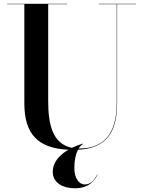

<svg xmlns="http://www.w3.org/2000/svg" viewBox="-20 -770 750 1006"><path d="M492 143.5 491 142.5C473 173 457 196.5 424.5 196.5C393 196.5 369.5 162.5 369.5 110.5C369.5 70 377 37 388.5 14.5C533.5 7.5 593.5 -72.5 593.5 -230V-748H692.5V-750H497.5V-748H591.5V-230C591.5 -67.5 522.5 8 396 8C394.5 8 393.5 8 392 8C398.5 -3 406.5 -11 415 -15.5L413 -17.5C395 -12 375.5 -4.5 357 4.5C254 -16 232.5 -121.5 232.5 -240V-748H332.5V-750H17.5V-748H107.5V-230C107.5 -66.5 178.5 7 338.5 14.5C293.5 40.5 256.5 78.5 256.5 130.5C256.5 190.5 313.5 216.5 372 216.5C450.5 216.5 477 171.5 492 143.5Z"/></svg>

Font: Bodoni* 96pt Medium
Style: Regular
Weight: 500
Version: Version 2.3